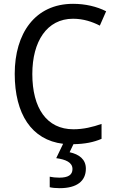

<svg xmlns="http://www.w3.org/2000/svg" viewBox="-20 -744 604 1004"><path d="M429 138C429 89 394 63 344 52L364 10C424 9 469 0 511 -18V-96C465 -80 417 -68 364 -68C224 -68 149 -179 149 -357C149 -527 225 -646 362 -646C416 -646 463 -630 502 -610L535 -685C486 -710 426 -724 362 -724C163 -724 57 -569 57 -358C57 -148 145 -12 310 8L274 83C324 90 359 105 359 140C359 171 336 185 290 185C272 185 253 183 240 180V235C252 238 271 240 292 240C382 240 429 203 429 138Z"/></svg>

Font: Noto Sans Arabic UI SmCn
Style: Regular
Weight: 400
Width: 4
Designer: Monotype Design Team, Nadine Chahine and Nizar Qandah
Foundry: Monotype Imaging Inc.
Version: Version 2.010